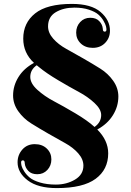

<svg xmlns="http://www.w3.org/2000/svg" viewBox="-20 -739 671 983"><path d="M348 -719Q447 -719 495 -677.5Q543 -636 543 -582Q543 -545 518.5 -519.5Q494 -494 455 -494Q417 -494 393.5 -516.5Q370 -539 370 -572Q370 -604 390.5 -626Q411 -648 442 -648Q472 -648 488 -631Q504 -614 506 -594L507 -585Q509 -577 516 -577Q525 -577 525 -588Q525 -594 522.5 -604.5Q520 -615 510 -632.5Q500 -650 483.5 -664.5Q467 -679 435 -689.5Q403 -700 361 -700Q305 -700 265.5 -676.5Q226 -653 226 -604Q226 -571 252.5 -541Q279 -511 319 -489Q359 -467 406 -440Q453 -413 493 -388Q533 -363 559.5 -325.5Q586 -288 586 -245Q586 -194 558 -149Q530 -104 478 -76Q534 -20 534 46Q534 129 469.5 176.5Q405 224 271 224Q174 224 122 184.5Q70 145 70 92Q70 54 94.5 26.5Q119 -1 158 -1Q196 -1 219.5 21.5Q243 44 243 77Q243 109 222.5 131Q202 153 171 153Q141 153 125 136Q109 119 107 99L106 90Q104 82 97 82Q88 82 88 93Q88 100 90.5 110.5Q93 121 104 138.5Q115 156 132.5 170.5Q150 185 185 195.5Q220 206 266 206Q321 206 364 180.5Q407 155 407 109Q407 76 380.5 46Q354 16 314 -6Q274 -28 227 -55Q180 -82 140 -107Q100 -132 73.5 -169.5Q47 -207 47 -250Q47 -300 74.5 -344.5Q102 -389 154 -417Q99 -468 99 -541Q99 -622 160 -670.5Q221 -719 348 -719ZM135 -345Q135 -312 171.5 -279Q208 -246 255.5 -221Q303 -196 365.5 -159Q428 -122 464 -89Q498 -113 498 -150Q498 -180 463.5 -212Q429 -244 384 -268Q339 -292 277.5 -328.5Q216 -365 179 -396L168 -405Q135 -382 135 -345Z"/></svg>

Font: Elsie Swash Caps Black
Style: Regular
Weight: 900
Designer: Alejandro Inler
Foundry: Alejandro Inler
Version: 1.001